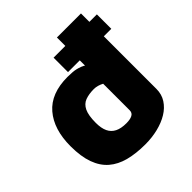

<svg xmlns="http://www.w3.org/2000/svg" viewBox="-195 -859 1016 1016"><g transform="rotate(-45 313.0 -350.5)"><path d="M317 15Q248 15 194.5 1Q141 -13 104.5 -44.5Q68 -76 49 -128.5Q30 -181 30 -258Q30 -384 92 -456.5Q154 -529 278 -529Q291 -529 315 -527.5Q339 -526 367 -515.5Q395 -505 418 -476L386 -420V-716H566V-151Q566 -111 546 -80Q526 -49 491.5 -28Q457 -7 412 4Q367 15 317 15ZM325 -135Q354 -135 370 -143.5Q386 -152 386 -171V-370Q373 -377 359 -381Q345 -385 331 -385Q294 -385 267 -375Q240 -365 226 -336Q212 -307 212 -251Q212 -211 224 -185.5Q236 -160 261 -147.5Q286 -135 325 -135ZM298 -545V-653H622V-545Z"/></g></svg>

Font: Maven Pro Black
Style: Regular
Weight: 900
Designer: Joe Prince
Foundry: Joe Prince
Version: Version 2.103